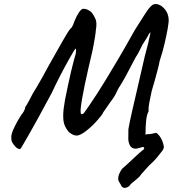

<svg xmlns="http://www.w3.org/2000/svg" viewBox="-20 -694 866 963"><path d="M670 48Q667 53 653.5 51Q640 49 632 36Q624 21 623.5 3.5Q623 -14 624 -46Q630 -81 643 -138Q656 -195 672.5 -265.5Q689 -336 706 -411Q716 -447 722.5 -474.5Q729 -502 732 -517Q735 -532 735 -532Q734 -532 731 -529Q728 -526 726 -522Q724 -518 723 -516Q723 -516 718.5 -508Q714 -500 703 -483Q694 -471 685 -450.5Q676 -430 659 -404Q643 -374 623.5 -336.5Q604 -299 590 -276Q582 -264 575.5 -253Q569 -242 567 -237Q563 -226 553.5 -210.5Q544 -195 532 -180Q526 -171 518 -159.5Q510 -148 504 -139.5Q498 -131 498 -131Q497 -126 486.5 -112.5Q476 -99 461 -82.5Q446 -66 431 -53Q396 -22 374 -15.5Q352 -9 324 -33Q311 -49 304 -66.5Q297 -84 297 -113.5Q297 -143 306 -193Q313 -227 320.5 -263.5Q328 -300 336 -333.5Q344 -367 350.5 -391.5Q357 -416 360 -425Q363 -448 360.5 -449.5Q358 -451 350 -438Q344 -428 325.5 -395.5Q307 -363 284 -318.5Q261 -274 239 -227Q198 -151 170.5 -100.5Q143 -50 125.5 -20Q108 10 99.5 25Q91 40 87 46Q83 52 81 54Q68 53 57.5 42Q47 31 39 16Q37 7 36.5 -3Q36 -13 40 -26.5Q44 -40 54 -60Q67 -86 78.5 -104.5Q90 -123 94 -127Q99 -134 102.5 -142Q106 -150 107 -158Q112 -164 122.5 -183Q133 -202 144 -224Q152 -237 165.5 -259.5Q179 -282 194 -309Q209 -336 221 -359Q266 -438 294 -488Q322 -538 334 -551Q341 -556 346.5 -569Q352 -582 354 -589Q364 -614 376.5 -632.5Q389 -651 399 -650Q408 -650 419 -645.5Q430 -641 441 -630Q451 -617 459 -598.5Q467 -580 461 -545Q460 -530 456.5 -509Q453 -488 449.5 -468.5Q446 -449 443 -436Q433 -393 423 -350Q413 -307 405 -268Q397 -229 391.5 -197.5Q386 -166 384.5 -146.5Q383 -127 387 -122Q392 -120 397 -123.5Q402 -127 408 -137Q415 -146 422.5 -157.5Q430 -169 439 -182Q452 -201 469.5 -228Q487 -255 512 -296Q537 -337 572.5 -397Q608 -457 656 -543Q679 -578 700 -612.5Q721 -647 737 -663Q751 -678 771 -672.5Q791 -667 807.5 -647Q824 -627 826 -598Q827 -584 821 -550Q815 -516 805 -473.5Q795 -431 781 -389Q778 -372 771 -345Q764 -318 756 -289.5Q748 -261 741 -238Q734 -204 729 -180Q724 -156 725 -135Q716 -119 713 -89Q710 -59 710 -27Q706 12 697 28Q688 44 683 43Q674 40 670 48ZM613 247Q609 249 603 248.5Q597 248 590 241Q586 232 580.5 223.5Q575 215 573 208Q572 192 578 178Q584 164 592 153Q598 148 613 134.5Q628 121 645 104.5Q662 88 677 75Q692 62 697 58Q703 54 703.5 51Q704 48 699 43Q695 43 686 46Q677 49 675 49Q661 54 651 47.5Q641 41 643 22L651 -11Q662 -13 671 -14Q680 -15 691.5 -16.5Q703 -18 720 -21Q731 -21 741.5 -23Q752 -25 763 -28Q777 -20 788.5 1.5Q800 23 802 45Q801 49 799.5 53Q798 57 795 61Q784 75 769 94Q754 113 730 134Q724 140 715 150Q706 160 699 168Q692 176 690 178Q682 191 668.5 202Q655 213 636 229Q634 233 628 239Q622 245 613 247Z"/></svg>

Font: Caveat SemiBold
Style: Regular
Weight: 600
Designer: Pablo Impallari
Foundry: Pablo Impallari
Version: Version 2.000